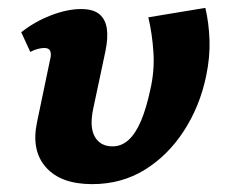

<svg xmlns="http://www.w3.org/2000/svg" viewBox="-20 -455 578 488"><path d="M214 13Q135 13 97 -29.5Q59 -72 74 -144L107 -302Q110 -313 109 -320Q108 -327 104 -330Q100 -333 92 -333Q85 -333 75.5 -330.5Q66 -328 57 -323L34 -373Q68 -400 109.5 -416Q151 -432 186 -432Q217 -432 232.5 -419Q248 -406 251.5 -382.5Q255 -359 248 -325L217 -179Q207 -132 221 -107.5Q235 -83 266 -83Q289 -83 307 -99.5Q325 -116 338.5 -148Q352 -180 362 -227Q373 -274 370 -321.5Q367 -369 357 -411L502 -435Q511 -396 512.5 -353Q514 -310 504 -262Q488 -185 447.5 -122.5Q407 -60 348 -23.5Q289 13 214 13Z"/></svg>

Font: Ysabeau Office ExtraBold
Style: Italic
Weight: 800
Italic angle: -12°
Designer: Christian Thalmann (Catharsis Fonts)
Version: Version 2.001;gftools[0.9.30]; featfreeze: tnum,lnum,ss02